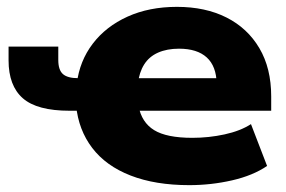

<svg xmlns="http://www.w3.org/2000/svg" viewBox="-20 -529 833 560"><path d="M532 11Q433 11 361 -17Q289 -45 249 -97.5Q209 -150 202 -221L220 -206H183Q88 -206 46.5 -242.5Q5 -279 5 -353V-393H150V-354Q150 -325 163.5 -313Q177 -301 208 -301H226L204 -285Q212 -351 250.5 -401.5Q289 -452 352 -480.5Q415 -509 496 -509Q579 -509 640.5 -478Q702 -447 736.5 -388.5Q771 -330 771 -248V-206H369L384 -220Q393 -172 429.5 -149.5Q466 -127 541 -127Q589 -127 635 -137Q681 -147 712 -167L759 -45Q718 -17 657 -3Q596 11 532 11ZM502 -387Q467 -387 441 -375.5Q415 -364 400.5 -341Q386 -318 382 -284L369 -301H629L612 -285Q611 -336 583 -361.5Q555 -387 502 -387Z"/></svg>

Font: Nunito Sans 10pt SemiExpanded Black
Style: Regular
Weight: 900
Width: 6
Designer: Vernon Adams
Foundry: Vernon Adams
Version: Version 3.101;gftools[0.9.27]